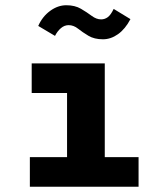

<svg xmlns="http://www.w3.org/2000/svg" viewBox="-20 -713 640 733"><path d="M94 0V-113H236V-358H101V-471H380V-113H509V0ZM414 -679 478 -640Q458 -602 430.5 -582.5Q403 -563 373 -563Q340 -563 317.5 -576.5Q295 -590 278 -603.5Q261 -617 242 -617Q226 -617 212.5 -605.5Q199 -594 190 -576L126 -614Q142 -650 171.5 -671.5Q201 -693 233 -693Q266 -693 289 -679.5Q312 -666 330 -652.5Q348 -639 366 -639Q380 -639 391.5 -647.5Q403 -656 414 -679Z"/></svg>

Font: Inconsolata Expanded Black
Style: Regular
Weight: 900
Width: 7
Monospace: yes
Designer: Raph Levien, Cyreal, Brenton Simpson
Foundry: Raph Levien, Cyreal, Google
Version: Version 3.001; ttfautohint (v1.8.2.53-6de2)